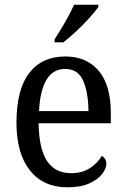

<svg xmlns="http://www.w3.org/2000/svg" viewBox="-20 -786 537 816"><path d="M266 10Q164 10 107 -62Q50 -134 50 -264Q50 -405 104 -475.5Q158 -546 257 -546Q348 -546 399.5 -485Q451 -424 451 -306V-262H144Q146 -152 180.5 -101Q215 -50 282 -50Q330 -50 363 -72Q396 -94 412 -123Q420 -120 426 -111.5Q432 -103 432 -90Q432 -70 414 -46.5Q396 -23 359.5 -6.5Q323 10 266 10ZM356 -314Q355 -395 333 -444Q311 -493 257 -493Q205 -493 177.5 -447Q150 -401 146 -314ZM212 -619Q233 -651 256.5 -691.5Q280 -732 295 -766H398V-756Q386 -739 360.5 -710.5Q335 -682 304.5 -653.5Q274 -625 249 -606H212Z"/></svg>

Font: Noto Serif Lao SemCond
Style: Regular
Weight: 400
Width: 4
Designer: Monotype Design Team
Foundry: Monotype Imaging Inc.
Version: Version 2.004; ttfautohint (v1.8.4.7-5d5b)